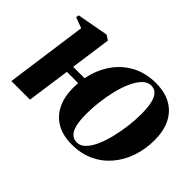

<svg xmlns="http://www.w3.org/2000/svg" viewBox="-101 -746 986 986"><g transform="rotate(45 392.0 -253.0)"><path d="M203 -276H286Q299.5 -345.5 336.2 -400.2Q373 -455 430.5 -486.5Q488 -518 563 -518Q629 -518 674.2 -492Q719.5 -466 742.5 -418.5Q765.5 -371 765.5 -306Q765.5 -240.5 746 -183Q726.5 -125.5 689.5 -81.8Q652.5 -38 599.8 -13.2Q547 11.5 480 11.5Q414.5 11.5 369.5 -14.8Q324.5 -41 301.8 -88.5Q279 -136 279 -199.5Q279 -208.5 279.5 -217.5Q280 -226.5 280.5 -235H198.5L165.5 0H30.5L92 -445.5L34 -467L36 -483L207.5 -514.5L234 -497.5ZM555.5 -492Q529 -492 507.8 -470.2Q486.5 -448.5 470.2 -412.2Q454 -376 443.2 -331.8Q432.5 -287.5 427 -241.5Q421.5 -195.5 421.5 -155.5Q421.5 -105.5 429 -74.5Q436.5 -43.5 452 -29Q467.5 -14.5 491.5 -14.5Q516.5 -14.5 537.2 -35.8Q558 -57 573.8 -92.8Q589.5 -128.5 600.2 -172.5Q611 -216.5 616.8 -263Q622.5 -309.5 622.5 -351.5Q622.5 -398.5 615.2 -429.8Q608 -461 593.2 -476.5Q578.5 -492 555.5 -492Z"/></g></svg>

Font: Merriweather 144pt
Style: Bold Italic
Weight: 700
Italic angle: -7.8°
Version: Version 2.101